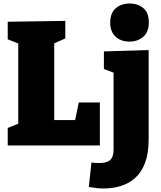

<svg xmlns="http://www.w3.org/2000/svg" viewBox="-20 -829 915 1094"><path d="M429 -245H549V0H24V-100L84 -124V-581L24 -605V-705L352 -710V-610L289 -582V-145H408ZM570 245Q548 245 528.5 242.5Q509 240 486 236L501 97Q525 100 544 100Q588 100 607.5 83Q627 66 627 23V-415L572 -436V-536L827 -544V-36Q827 45 806.5 99Q786 153 750 185Q714 217 667.5 231Q621 245 570 245ZM718 -592Q669 -592 638.5 -620Q608 -648 608 -700Q608 -755 639.5 -782Q671 -809 719 -809Q766 -809 797 -782.5Q828 -756 828 -701Q828 -647 796.5 -619.5Q765 -592 718 -592Z"/></svg>

Font: Bitter Black
Style: Regular
Weight: 900
Designer: Sol Matas, and Bitter project Authors
Foundry: Sol Matas
Version: Version 2.001